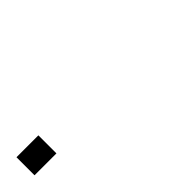

<svg xmlns="http://www.w3.org/2000/svg" viewBox="79 -665 843 843"><g transform="rotate(-45 500.0 -244.0)"><path d="M63 -300H199V-188H63Z"/></g></svg>

Font: Glametrix
Style: Regular
Weight: 500
Designer: gluk
Foundry: gluk
Version: Version 0.40